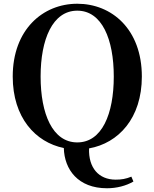

<svg xmlns="http://www.w3.org/2000/svg" viewBox="-20 -779 825 1026"><path d="M393 -18C261 -18 197 -170 197 -370C197 -569 261 -722 393 -722C525 -722 588 -569 588 -370C588 -170 525 -18 393 -18ZM552 227C603 227 654 214 693 191L682 165C653 177 629 181 598 181C508 181 452 118 456 14C613 -14 738 -147 738 -370C738 -623 577 -759 393 -759C209 -759 48 -621 48 -370C48 -151 169 -19 321 12C324 127 397 227 552 227Z"/></svg>

Font: Noto Serif JP
Style: Bold
Weight: 700
Designer: Ryoko NISHIZUKA 西塚涼子 (kana & ideographs); Frank Grießhammer (Latin, Greek & Cyrillic); Wenlong ZHANG 张文龙 (bopomofo); San
Foundry: Adobe
Version: Version 2.001;hotconv 1.1.0;makeotfexe 2.6.0